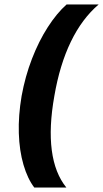

<svg xmlns="http://www.w3.org/2000/svg" viewBox="-20 -708 463 862"><path d="M278 134H134Q104 95 85.5 32Q67 -31 64.5 -110Q62 -189 77 -277Q93 -365 123.5 -444Q154 -523 194.5 -586Q235 -649 279 -688H423Q348 -624 298 -520.5Q248 -417 224 -277Q199 -137 212.5 -33.5Q226 70 278 134Z"/></svg>

Font: Overused Grotesk
Style: Bold Italic
Weight: 700
Italic angle: -10°
Version: Version 0.003